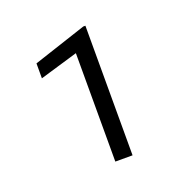

<svg xmlns="http://www.w3.org/2000/svg" viewBox="-81 -787 523 537"><g transform="rotate(-20 180.5 -518.0)"><path d="M226.6 -710.9V-325.2H175.3V-647.9L62 -614.3V-658.7L220.2 -710.9Z"/></g></svg>

Font: Vazirmatn UI ExtraLight
Style: Regular
Weight: 200
Designer: Saber Rastikerdar
Foundry: Saber Rastikerdar
Version: Version 33.003